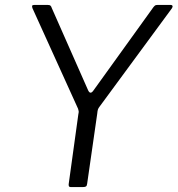

<svg xmlns="http://www.w3.org/2000/svg" viewBox="-20 -762 723 782"><path d="M675 -742Q681 -742 682.5 -738Q684 -734 680 -728L385 -327Q381 -322 379 -316.5Q377 -311 376 -299L335 -14Q334 -5 330 -2.5Q326 0 316 0H270Q262 0 260.5 -4Q259 -8 260 -14L299 -296Q301 -305 300.5 -309Q300 -313 298 -319L112 -729Q110 -735 111 -738.5Q112 -742 121 -742H173Q182 -742 185.5 -739Q189 -736 191 -729L339 -394Q348 -375 361 -394L605 -733Q610 -739 613 -740.5Q616 -742 625 -742H675Z"/></svg>

Font: Libre Franklin Thin Light
Style: Italic
Weight: 300
Italic angle: -8°
Version: Version 3.000